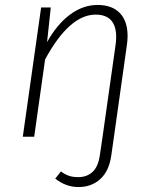

<svg xmlns="http://www.w3.org/2000/svg" viewBox="-20 -552 621 775"><path d="M495 -407Q495 -389 492 -369L440 0L429 77Q420 139 384.5 171Q349 203 297 203Q246 203 203 169L226 140Q242 152 258 157.5Q274 163 296 163Q330 163 353 142.5Q376 122 383 75L394 0L446 -367Q449 -387 449 -402Q449 -493 366 -493Q260 -493 162 -312L118 0H72L146 -522H185L170 -382Q210 -454 262.5 -493Q315 -532 374 -532Q432 -532 463.5 -499.5Q495 -467 495 -407Z"/></svg>

Font: Fira Sans ExtraLight
Style: Italic
Weight: 275
Italic angle: -8°
Designer: Carrois Corporate & Edenspiekermann AG
Foundry: Carrois Corporate GbR & Edenspiekermann AG
Version: Version 4.203